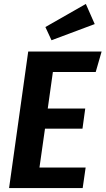

<svg xmlns="http://www.w3.org/2000/svg" viewBox="-20 -953 535 973"><path d="M465 -588H248L222 -403H412L398 -301H208L180 -104H414L399 0H26L123 -692H495ZM460 -831 241 -749 210 -816 415 -933Z"/></svg>

Font: Fira Sans Condensed SemiBold
Style: Italic
Weight: 600
Width: 3
Italic angle: -8°
Designer: bBox Type GmbH & Carrois Corporate GbR & Edenspiekermann AG
Foundry: bBox Type GmbH & Carrois Corporate GbR & Edenspiekermann AG
Version: Version 4.301